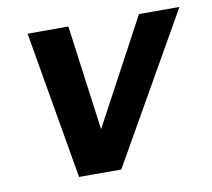

<svg xmlns="http://www.w3.org/2000/svg" viewBox="-62 -570 708 640"><g transform="rotate(-10 292.0 -250.0)"><path d="M208 -500 256 -144 447 -500H584L299 0H156L70 -500Z"/></g></svg>

Font: Albert Sans
Style: Bold Italic
Weight: 700
Italic angle: -11.25°
Designer: Andreas Rasmussen
Foundry: a.Foundry
Version: Version 1.025